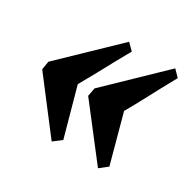

<svg xmlns="http://www.w3.org/2000/svg" viewBox="-103 -536 664 652"><g transform="rotate(30 229.0 -210.5)"><path d="M352.5 2 200.7 -194.3Q202.6 -204.1 203.9 -210.9Q205.1 -217.8 207 -227.1L410.2 -422.9L434.1 -398.4Q413.6 -361.3 398.4 -333Q383.3 -304.7 368.4 -276.6Q353.5 -248.5 332 -210.9L383.3 -22ZM170.9 2 20.5 -194.3Q22 -204.1 23.2 -210.9Q24.4 -217.8 25.9 -227.1L229.5 -422.9L253.9 -398.4Q232.9 -361.3 217.5 -333Q202.1 -304.7 187 -276.6Q171.9 -248.5 150.4 -210.9L202.6 -22Z"/></g></svg>

Font: Dai Banna SIL
Style: Bold Italic
Weight: 700
Italic angle: -11°
Designer: Victor Gaultney
Foundry: SIL International
Version: Version 4.000